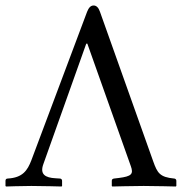

<svg xmlns="http://www.w3.org/2000/svg" viewBox="-22 -678 667 699"><path d="M136 -81 292 -519H296L454 -74C465 -44 457 -36 410 -30L393 -28C388 -27 385 -25 385 -20V-1L387 1C387 1 466 -1 501 -1C540 -1 618 1 618 1L620 -1V-20C620 -25 616 -28 612 -28C560 -33 551 -48 536 -90L342 -635C337 -650 329 -658 319 -658C308 -658 301 -650 295 -635L92 -94C78 -58 61 -31 6 -28C1 -28 -2 -25 -2 -20V-1L0 1C0 1 57 -1 92 -1C131 -1 202 1 202 1L204 -1V-20C204 -25 200 -28 196 -28L180 -29C143 -31 122 -43 136 -81Z"/></svg>

Font: Linux Libertine O C
Style: Regular
Weight: 400
Designer: Philipp H. Poll
Foundry: Philipp H. Poll
Version: Version 4.0.3